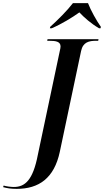

<svg xmlns="http://www.w3.org/2000/svg" viewBox="-177 -964 663 1224"><path d="M143 -793 141 -784H153C214 -810 285 -853 329 -885C360 -852 403 -814 454 -784H464L466 -793C440 -829 400 -901 384 -944H288C252 -897 190 -835 143 -793ZM-71 240C71 240 168 172 204 5L340 -639C352 -696 391 -704 436 -704H449L451 -714H126L124 -704H137C179 -704 209 -699 209 -668C209 -662 207 -650 205 -643L64 24C33 184 -17 228 -89 228C-109 228 -136 224 -154 219L-157 229C-132 236 -108 240 -71 240Z"/></svg>

Font: Noto Serif Display SemiBold
Style: Italic
Weight: 600
Italic angle: -12°
Designer: Monotype Design Team
Foundry: Monotype Imaging Inc.
Version: Version 2.009